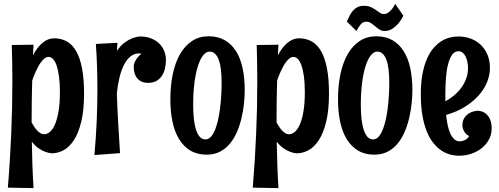

<svg xmlns="http://www.w3.org/2000/svg" viewBox="-20 -760 2542 978"><path d="M20 195.8Q25.9 125.5 30 57.6Q34.2 -10.3 37.1 -76.9Q40 -143.6 41.5 -210Q43 -276.4 43 -344.2Q43 -434.6 40 -530.8L150.9 -532.2L147.9 -478Q168.9 -519 196.8 -542Q224.6 -564.9 254.9 -564.9Q291.5 -564.9 320.1 -549.1Q348.6 -533.2 368.2 -499Q387.7 -464.8 397.9 -411.9Q408.2 -358.9 408.2 -284.2Q408.2 -198.7 394 -140.4Q379.9 -82 356.4 -46.1Q333 -10.3 303.5 5.4Q273.9 21 243.2 21Q227.1 19.5 210 13.2Q195.3 7.8 177.5 -4.2Q159.7 -16.1 142.1 -38.1Q143.1 20 145 78.6Q147 137.2 150.9 198.2ZM141.1 -136.2Q146 -127 152.8 -116.5Q159.7 -106 167.7 -96.9Q175.8 -87.9 185.1 -82Q194.3 -76.2 205.1 -76.2Q219.7 -76.2 234.1 -88.1Q248.5 -100.1 259.8 -125.7Q271 -151.4 278.1 -192.1Q285.2 -232.9 285.2 -290Q285.2 -336.9 280.5 -370.8Q275.9 -404.8 268.1 -427Q260.3 -449.2 249.5 -459.7Q238.8 -470.2 227.1 -470.2Q217.3 -470.2 208 -463.1Q198.7 -456.1 190.2 -445.1Q181.6 -434.1 174.3 -420.2Q167 -406.2 160.9 -392.8Q154.8 -379.4 150.4 -367.7Q146 -356 144 -349.1Q142.6 -296.9 141.8 -246.6Q141.1 -196.3 141.1 -145Z M591.3 20 460.9 29.8Q468.8 -57.6 472.4 -138.9Q476.1 -220.2 476.1 -301.8Q476.1 -359.4 474.4 -417.2Q472.7 -475.1 468.3 -536.1L578.1 -542Q577.1 -531.2 576.7 -521Q576.2 -510.7 576.2 -501Q593.3 -527.3 613.5 -542.2Q633.8 -557.1 651.4 -564Q671.4 -572.3 691.9 -574.2Q727.5 -574.2 752.9 -563.2Q778.3 -552.2 794.4 -534.9Q810.5 -517.6 817.9 -496.3Q825.2 -475.1 825.2 -455.1Q825.2 -434.6 820.8 -413.6Q816.4 -392.6 805.9 -375.7Q795.4 -358.9 778.1 -348.4Q760.7 -337.9 735.4 -337.9Q710 -337.9 695.3 -347.2Q680.7 -356.4 673.1 -369.4Q665.5 -382.3 663.3 -396.2Q661.1 -410.2 661.1 -419.9Q661.1 -426.8 663.6 -435.3Q666 -443.8 670.9 -452.6Q675.8 -461.4 683.1 -470Q690.4 -478.5 700.2 -485.8Q697.3 -486.8 694.1 -487.3Q690.9 -487.8 688 -487.8Q663.6 -487.8 644.5 -472.4Q625.5 -457 611.6 -429.7Q597.7 -402.3 588.6 -365.2Q579.6 -328.1 575.2 -284.2Q577.6 -208.5 582 -134.3Q586.4 -60.1 591.3 20Z M1032.7 27.8Q984.4 27.8 949.5 6.8Q914.6 -14.2 891.8 -51.8Q869.1 -89.4 858.4 -141.1Q847.7 -192.9 847.7 -253.9Q847.7 -324.7 860.4 -383.8Q873 -442.9 897.7 -485.4Q922.4 -527.8 958.7 -551.5Q995.1 -575.2 1042.5 -575.2Q1090.3 -575.2 1125 -555.2Q1159.7 -535.2 1182.4 -499Q1205.1 -462.9 1215.8 -412.6Q1226.6 -362.3 1226.6 -301.8Q1226.6 -270.5 1222.9 -233.9Q1219.2 -197.3 1210.7 -160.6Q1202.1 -124 1188 -90.1Q1173.8 -56.2 1152.3 -29.8Q1130.9 -3.4 1101.3 12.2Q1071.8 27.8 1032.7 27.8ZM1108.9 -337.9Q1108.9 -375 1105.5 -404.5Q1102.1 -434.1 1094.5 -454.6Q1086.9 -475.1 1075.4 -486.1Q1064 -497.1 1047.9 -497.1Q1030.3 -497.1 1015.1 -478.5Q1000 -460 988.5 -424.8Q977.1 -389.6 970.5 -339.1Q963.9 -288.6 963.9 -225.1Q963.9 -184.1 967.8 -151.6Q971.7 -119.1 979.5 -96.4Q987.3 -73.7 998.8 -61.8Q1010.3 -49.8 1025.9 -49.8Q1041.5 -49.8 1053.7 -62.7Q1065.9 -75.7 1075 -97.7Q1084 -119.6 1090.6 -148.7Q1097.2 -177.7 1101.1 -209.7Q1105 -241.7 1106.9 -274.9Q1108.9 -308.1 1108.9 -337.9Z M1267.6 195.8Q1273.4 125.5 1277.6 57.6Q1281.7 -10.3 1284.7 -76.9Q1287.6 -143.6 1289.1 -210Q1290.5 -276.4 1290.5 -344.2Q1290.5 -434.6 1287.6 -530.8L1398.4 -532.2L1395.5 -478Q1416.5 -519 1444.3 -542Q1472.2 -564.9 1502.4 -564.9Q1539.1 -564.9 1567.6 -549.1Q1596.2 -533.2 1615.7 -499Q1635.3 -464.8 1645.5 -411.9Q1655.8 -358.9 1655.8 -284.2Q1655.8 -198.7 1641.6 -140.4Q1627.4 -82 1604 -46.1Q1580.6 -10.3 1551 5.4Q1521.5 21 1490.7 21Q1474.6 19.5 1457.5 13.2Q1442.9 7.8 1425 -4.2Q1407.2 -16.1 1389.6 -38.1Q1390.6 20 1392.6 78.6Q1394.5 137.2 1398.4 198.2ZM1388.7 -136.2Q1393.6 -127 1400.4 -116.5Q1407.2 -106 1415.3 -96.9Q1423.3 -87.9 1432.6 -82Q1441.9 -76.2 1452.6 -76.2Q1467.3 -76.2 1481.7 -88.1Q1496.1 -100.1 1507.3 -125.7Q1518.6 -151.4 1525.6 -192.1Q1532.7 -232.9 1532.7 -290Q1532.7 -336.9 1528.1 -370.8Q1523.4 -404.8 1515.6 -427Q1507.8 -449.2 1497.1 -459.7Q1486.3 -470.2 1474.6 -470.2Q1464.8 -470.2 1455.6 -463.1Q1446.3 -456.1 1437.7 -445.1Q1429.2 -434.1 1421.9 -420.2Q1414.6 -406.2 1408.4 -392.8Q1402.3 -379.4 1397.9 -367.7Q1393.6 -356 1391.6 -349.1Q1390.1 -296.9 1389.4 -246.6Q1388.7 -196.3 1388.7 -145Z M1886.7 27.8Q1838.4 27.8 1803.5 6.8Q1768.6 -14.2 1745.8 -51.8Q1723.1 -89.4 1712.4 -141.1Q1701.7 -192.9 1701.7 -253.9Q1701.7 -324.7 1714.4 -383.8Q1727.1 -442.9 1751.7 -485.4Q1776.4 -527.8 1812.7 -551.5Q1849.1 -575.2 1896.5 -575.2Q1944.3 -575.2 1979 -555.2Q2013.7 -535.2 2036.4 -499Q2059.1 -462.9 2069.8 -412.6Q2080.6 -362.3 2080.6 -301.8Q2080.6 -270.5 2076.9 -233.9Q2073.2 -197.3 2064.7 -160.6Q2056.2 -124 2042 -90.1Q2027.8 -56.2 2006.3 -29.8Q1984.9 -3.4 1955.3 12.2Q1925.8 27.8 1886.7 27.8ZM1962.9 -337.9Q1962.9 -375 1959.5 -404.5Q1956.1 -434.1 1948.5 -454.6Q1940.9 -475.1 1929.4 -486.1Q1918 -497.1 1901.9 -497.1Q1884.3 -497.1 1869.1 -478.5Q1854 -460 1842.5 -424.8Q1831.1 -389.6 1824.5 -339.1Q1817.9 -288.6 1817.9 -225.1Q1817.9 -184.1 1821.8 -151.6Q1825.7 -119.1 1833.5 -96.4Q1841.3 -73.7 1852.8 -61.8Q1864.3 -49.8 1879.9 -49.8Q1895.5 -49.8 1907.7 -62.7Q1919.9 -75.7 1929 -97.7Q1938 -119.6 1944.6 -148.7Q1951.2 -177.7 1955.1 -209.7Q1959 -241.7 1960.9 -274.9Q1962.9 -308.1 1962.9 -337.9ZM2034.7 -680.2Q2023.9 -658.2 2009.8 -641.1Q1997.6 -626.5 1979.7 -614.3Q1961.9 -602.1 1939.5 -602.1Q1924.8 -602.1 1913.3 -609.4Q1901.9 -616.7 1891.4 -625.7Q1880.9 -634.8 1869.9 -642.1Q1858.9 -649.4 1845.7 -649.4Q1828.6 -649.4 1818.4 -637.2Q1808.1 -625 1795.4 -602.1L1746.6 -650.4Q1754.4 -668 1762.2 -682.6Q1770 -697.3 1780 -708Q1790 -718.8 1803 -724.6Q1815.9 -730.5 1834.5 -730.5Q1854.5 -730.5 1868.7 -723.9Q1882.8 -717.3 1894 -709.5Q1905.3 -701.7 1914.8 -695.1Q1924.3 -688.5 1934.6 -688.5Q1948.2 -688.5 1958.7 -696.5Q1969.2 -704.6 1977.1 -714.4Q1985.8 -725.6 1992.7 -740.2Z M2484.4 -105Q2484.4 -76.2 2471.2 -50.8Q2458 -25.4 2435.5 -6.8Q2413.1 11.7 2382.8 22.5Q2352.5 33.2 2318.4 33.2Q2295.4 33.2 2272 26.9Q2248.5 20.5 2227.1 5.9Q2205.6 -8.8 2186.5 -32.7Q2167.5 -56.6 2153.6 -91.3Q2139.6 -126 2131.6 -172.6Q2123.5 -219.2 2123.5 -279.8Q2123.5 -336.9 2131.6 -380.9Q2139.6 -424.8 2153.6 -457.5Q2167.5 -490.2 2186 -512.5Q2204.6 -534.7 2225.8 -548.6Q2247.1 -562.5 2269.8 -568.4Q2292.5 -574.2 2314.5 -574.2Q2347.2 -574.2 2376.5 -563.7Q2405.8 -553.2 2427.7 -532.7Q2449.7 -512.2 2462.6 -482.2Q2475.6 -452.1 2475.6 -413.1Q2475.6 -377.9 2461.2 -342Q2446.8 -306.2 2418.5 -274.2Q2390.1 -242.2 2348.4 -216.1Q2306.6 -189.9 2252.4 -174.8Q2255.4 -144.5 2261 -119.6Q2266.6 -94.7 2275.1 -77.1Q2283.7 -59.6 2295.2 -49.8Q2306.6 -40 2321.8 -40Q2331.5 -40.5 2340.3 -43.5Q2348.1 -45.9 2356.2 -51.3Q2364.3 -56.6 2369.6 -66.9Q2356.9 -72.8 2350.1 -82Q2343.3 -91.3 2339.8 -99.6Q2335.9 -109.4 2335.4 -120.1Q2335.4 -143.6 2344.7 -158.2Q2354 -172.9 2366.7 -181.2Q2379.4 -189.5 2392.6 -192.6Q2405.8 -195.8 2413.6 -195.8Q2421.9 -195.8 2433.8 -192.4Q2445.8 -189 2457 -179.2Q2468.3 -169.4 2476.3 -151.6Q2484.4 -133.8 2484.4 -105ZM2363.8 -412.1Q2363.8 -429.7 2360.6 -445.6Q2357.4 -461.4 2351.3 -473.1Q2345.2 -484.9 2336.2 -491.9Q2327.1 -499 2315.4 -499Q2295.4 -499 2282.7 -480.7Q2270 -462.4 2262.2 -432.1Q2254.4 -401.9 2251.5 -362.3Q2248.5 -322.8 2248.5 -279.8V-244.1Q2273.4 -257.3 2294.7 -275.4Q2315.9 -293.5 2331.3 -315.2Q2346.7 -336.9 2355.2 -361.3Q2363.8 -385.7 2363.8 -412.1Z"/></svg>

Font: Rum Raisin
Style: Regular
Weight: 400
Designer: Astigmatic (AOETI)
Foundry: Astigmatic (AOETI)
Version: Version 1.000